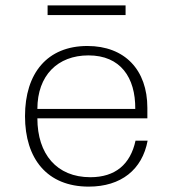

<svg xmlns="http://www.w3.org/2000/svg" viewBox="-20 -683 643 714"><path d="M73 -251C73 -93 155 11 310 11C430 11 509 -52 529 -160H484C465 -72 409 -24 316 -24C191 -24 119 -110 119 -243H528V-282C528 -423 444 -512 305 -512C156 -512 73 -411 73 -251ZM119 -278C119 -402 194 -477 309 -477C428 -477 484 -395 483 -278ZM447 -627V-663H157V-627Z"/></svg>

Font: Perun ExtraLight
Style: Regular
Weight: 200
Foundry: Copyright (c) Stefan Peev, Context Ltd, 2016
Version: Version 1.089